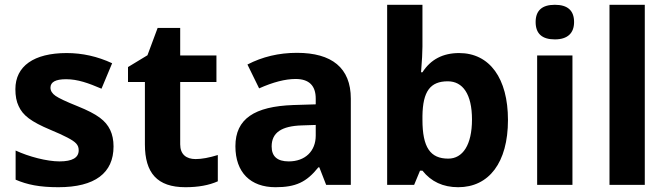

<svg xmlns="http://www.w3.org/2000/svg" viewBox="-20 -780 2818 810"><path d="M459 -162.1C459 -189 454.1 -212.4 444.8 -231.9C425.8 -271 392.6 -297.4 307.1 -332C259.3 -351.1 228.5 -365.7 214.4 -375.5C200.2 -385.3 192.9 -397 192.9 -410.2C192.9 -434.1 214.8 -445.8 258.8 -445.8C308.1 -445.8 353.5 -429.2 408.2 -405.8L453.1 -513.2C391.1 -542 327.1 -556.2 261.2 -556.2C123 -556.2 44.9 -501 44.9 -403.8C44.9 -375.5 49.3 -351.6 58.6 -332.5C76.2 -293.5 109.9 -267.1 193.8 -231.9C223.1 -219.7 246.6 -209 264.2 -199.7C299.3 -181.2 312 -169.4 312 -146C312 -114.7 285.2 -99.1 231 -99.1C178.2 -99.1 101.1 -119.1 45.9 -145V-22C94.7 -1 146.5 9.8 226.1 9.8C380.9 9.8 459 -50.3 459 -162.1Z M805.2 -108.9C766.1 -108.9 740.2 -128.4 740.2 -170.9V-434.1H893.1V-545.9H740.2V-662.1H645L602.1 -546.9L520 -497.1V-434.1H591.3V-170.9C591.3 -50.3 643.1 9.8 762.2 9.8C816.4 9.8 861.8 1.5 898.9 -15.1V-126C862.3 -114.7 831.1 -108.9 805.2 -108.9Z M1460 0V-363.8C1460 -494.1 1379.4 -557.1 1232.9 -557.1C1156.2 -557.1 1086.9 -540.5 1023.9 -507.8L1073.2 -407.2C1132.3 -433.6 1183.6 -446.8 1227.1 -446.8C1283.7 -446.8 1312 -418.9 1312 -363.8V-339.8L1217.3 -336.9C1053.7 -331.1 973.1 -278.8 973.1 -163.1C973.1 -52.2 1037.1 9.8 1142.1 9.8C1227.5 9.8 1272.9 -11.2 1323.2 -74.2H1327.1L1356 0ZM1312 -208C1312 -142.1 1267.1 -99.1 1198.2 -99.1C1149.9 -99.1 1126 -120.1 1126 -162.1C1126 -220.7 1168 -248.5 1254.4 -251L1312 -252.9Z M1917 -556.2C1848.6 -556.2 1796.9 -529.3 1762.2 -475.1H1756.3C1760.3 -524.4 1762.2 -560.5 1762.2 -583V-759.8H1613.3V0H1727.1L1752 -60.1H1762.2C1798.8 -13.7 1849.1 9.8 1913.1 9.8C2042.5 9.8 2123 -93.8 2123 -273.9C2123 -449.2 2045.9 -556.2 1917 -556.2ZM1869.1 -437C1932.1 -437 1971.2 -383.3 1971.2 -275.9C1971.2 -168.5 1932.1 -110.8 1871.1 -110.8C1795.4 -110.8 1762.2 -157.7 1762.2 -274.9V-291C1763.7 -395 1795.4 -437 1869.1 -437Z M2239.7 -687C2239.7 -638.2 2266.6 -613.8 2320.8 -613.8C2375 -613.8 2401.9 -640.6 2401.9 -687C2401.9 -735.4 2375 -759.8 2320.8 -759.8C2266.6 -759.8 2239.7 -735.4 2239.7 -687ZM2395 -545.9H2246.1V0H2395Z M2700.2 -759.8H2551.3V0H2700.2Z"/></svg>

Font: Open Sans bold
Style: Bold
Weight: 700
Foundry: Ascender Corporation
Version: Version 1.100;PS 001.100;hotconv 1.0.88;makeotf.lib2.5.64775